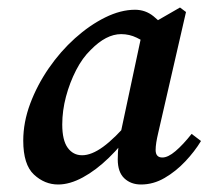

<svg xmlns="http://www.w3.org/2000/svg" viewBox="-20 -480 556 512"><path d="M135 12Q99 12 70.5 -14.5Q42 -41 42 -105Q42 -154 60.5 -203.5Q79 -253 110 -298Q141 -343 180 -378Q219 -413 260.5 -433.5Q302 -454 340 -454Q368 -454 389.5 -436.5Q411 -419 431 -393L381 -357Q364 -370 344.5 -379.5Q325 -389 303 -389Q263 -389 222 -347Q200 -326 183 -293Q166 -260 156 -222.5Q146 -185 146 -148Q146 -106 160.5 -86Q175 -66 199 -66Q224 -66 255 -88.5Q286 -111 328 -160L334 -135Q305 -93 270.5 -59.5Q236 -26 201 -7Q166 12 135 12ZM356 12Q329 12 311.5 -4.5Q294 -21 294 -55Q294 -74 296 -91.5Q298 -109 303 -131L361 -403L460 -460L476 -448L402 -126Q395 -97 395 -80Q395 -60 413 -60Q428 -60 448 -77Q468 -94 491 -123L516 -104Q499 -76 474 -49.5Q449 -23 419 -5.5Q389 12 356 12Z"/></svg>

Font: Lisu Bosa ExtraBold
Style: Italic
Weight: 800
Italic angle: -19°
Designer: David Morse, Annie Olsen, Victor Gaultney, Frank Grießhammer (Latin)
Foundry: SIL International
Version: Version 2.000